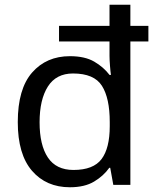

<svg xmlns="http://www.w3.org/2000/svg" viewBox="-20 -780 657 810"><path d="M275 10Q175 10 115 -59.5Q55 -129 55 -265Q55 -405 115.5 -474Q176 -543 275 -543Q338 -543 377.5 -520Q417 -497 442 -464H448Q446 -477 444 -502.5Q442 -528 442 -544V-605H229V-671H442V-760H530V-671H606V-605H530V0H458L445 -72H441Q417 -38 377 -14Q337 10 275 10ZM290 -63Q374 -63 408.5 -109Q443 -155 443 -248V-265Q443 -366 410 -418Q377 -470 288 -470Q217 -470 182 -415Q147 -360 147 -264Q147 -168 182 -115.5Q217 -63 290 -63Z"/></svg>

Font: Noto Sans Marchen
Style: Regular
Weight: 400
Designer: Monotype Design Team
Foundry: Monotype Imaging Inc.
Version: Version 2.003; ttfautohint (v1.8.4.7-5d5b)